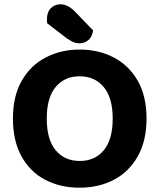

<svg xmlns="http://www.w3.org/2000/svg" viewBox="-20 -854 740 891"><path d="M660 -304Q660 -200 619 -128Q578 -56 508 -19.5Q438 17 349 17Q260 17 190 -19.5Q120 -56 80 -128Q40 -200 40 -304Q40 -408 81 -479.5Q122 -551 192.5 -587.5Q263 -624 349 -624Q437 -624 507.5 -587.5Q578 -551 619 -479.5Q660 -408 660 -304ZM503 -304Q503 -400 461.5 -450Q420 -500 349 -500Q280 -500 238.5 -450.5Q197 -401 197 -304Q197 -206 238.5 -156.5Q280 -107 350 -107Q420 -107 461.5 -156.5Q503 -206 503 -304ZM290 -676 199 -746Q198 -750 198 -756.5Q198 -763 198 -766Q198 -798 216 -816Q234 -834 261 -834Q294 -834 326 -802L412 -713Q408 -683 390 -668Q372 -653 350 -653Q332 -653 318.5 -659.5Q305 -666 290 -676Z"/></svg>

Font: Baloo Bhaijaan 2
Style: Bold
Weight: 700
Designer: Sanskriti Dholi, Noopur Datye and Ek Type
Foundry: Ek Type
Version: Version 1.701